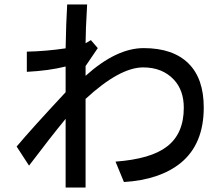

<svg xmlns="http://www.w3.org/2000/svg" viewBox="-20 -725 1002 866"><path d="M276 -189Q207 -105 111 22L55 -64Q124 -146 276 -309V-425Q200 -406 101 -401V-492Q189 -494 276 -507Q278 -622 283 -705H373Q366 -583 366 -530L390 -544L421 -508L366 -427V-383Q505 -508 628 -508Q761 -508 831 -438Q899 -370 899 -240Q899 -75 795 10Q701 86 539 96L501 4Q661 -8 733 -64Q809 -122 809 -239Q809 -318 764 -366Q712 -421 626 -421Q520 -421 366 -279V121H276Z"/></svg>

Font: Gmarket Sans TTF Medium
Style: Regular
Weight: 500
Designer: Creative Director : Sungho Lee; Art Director : Kiwoong Choi; Project Manager : Sori Yang, Jongwook Yoon; Font Designer :
Foundry: Sandoll Inc.
Version: Version 1.000;hotconv 1.0.109;makeotfexe 2.5.65596